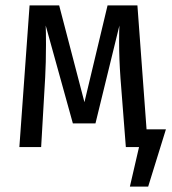

<svg xmlns="http://www.w3.org/2000/svg" viewBox="-20 -547 640 714"><path d="M597 -66 531 147H463L497 0H448L428 -257Q423 -327 423 -392Q423 -431 424 -452L335 -88H251L150 -452Q151 -429 151 -382Q151 -313 148 -259L133 0H52L90 -527H200L294 -167L380 -527H491L525 -66Z"/></svg>

Font: FiraDG Mono
Style: Regular
Weight: 400
Designer: Carrois Corporate & Edenspiekermann AG
Foundry: Carrois Corporate GbR & Edenspiekermann AG
Version: Version 3.206